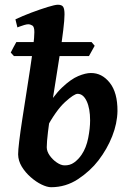

<svg xmlns="http://www.w3.org/2000/svg" viewBox="-20 -762 538 802"><path d="M470.7 -297.9Q469.7 -246.1 448.7 -192.9Q427.7 -139.6 391.1 -91.8Q357.4 -47.9 306.2 -13.9Q254.9 20 193.4 20Q176.8 20 153.6 8.8Q130.4 -2.4 108.2 -22Q85.9 -41.5 71 -65.9Q56.2 -90.3 55.7 -117.2Q55.7 -134.3 60.3 -172.6Q64.9 -210.9 72.8 -262Q80.6 -313 89.4 -368.4Q98.1 -423.8 106 -475.6Q113.8 -527.3 118.7 -567.6Q123.5 -607.9 123.5 -627.9Q123.5 -650.4 115 -655.5Q106.4 -660.6 97.7 -660.6Q91.8 -660.6 81.1 -657.5Q70.3 -654.3 61.5 -650.9Q52.7 -647.5 52.7 -647.5L44.4 -681.2Q73.7 -695.3 110.8 -709.2Q147.9 -723.1 179 -732.7Q210 -742.2 221.7 -742.2Q238.3 -742.2 243.9 -733.4Q249.5 -724.6 249.5 -702.1Q249.5 -679.2 244.1 -635.5Q238.8 -591.8 230.2 -536.6Q221.7 -481.4 212.2 -422.4Q202.6 -363.3 194.1 -308.3Q185.5 -253.4 180.4 -210.9Q175.3 -168.5 175.3 -147Q175.3 -129.9 187.5 -112.5Q199.7 -95.2 216.8 -83.5Q233.9 -71.8 248 -71.3Q272 -70.3 289.8 -83.3Q307.6 -96.2 320.8 -115.7Q340.3 -144.5 348.4 -185.3Q356.4 -226.1 356.4 -258.8Q356.4 -309.1 342 -339.6Q327.6 -370.1 304.2 -370.1Q289.6 -370.1 251.7 -335.7Q213.9 -301.3 170.4 -220.7L162.6 -294.4Q202.6 -361.8 239.5 -396.7Q276.4 -431.6 306.9 -444.3Q337.4 -457 359.4 -457Q405.8 -457.5 438.5 -416.3Q471.2 -375 470.7 -297.9ZM375.5 -570.8 351.6 -527.8H38.1L24.9 -542.5Q28.3 -549.8 36.1 -564.2Q43.9 -578.6 48.3 -586.4H362.3Z"/></svg>

Font: Gentium Plus
Style: Bold Italic
Weight: 700
Italic angle: -8°
Designer: Victor Gaultney, Annie Olsen, Iska Routamaa, Becca Hirsbrunner
Foundry: SIL International
Version: Version 6.101